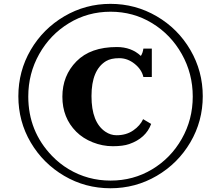

<svg xmlns="http://www.w3.org/2000/svg" viewBox="-20 -753 1135 1001"><path d="M1037.1 -251.5Q1037.1 -121.1 972.4 -11Q907.7 99.1 797.1 163.8Q686.5 228.5 555.7 228.5Q424.8 228.5 314.7 163.8Q204.6 99.1 140.1 -10.5Q75.7 -120.1 75.7 -251.2Q75.7 -382.3 140.1 -492.7Q204.6 -603 315.2 -668Q425.8 -732.9 555.9 -732.9Q686 -732.9 796.9 -668.2Q907.7 -603.5 972.4 -492.7Q1037.1 -381.8 1037.1 -251.5ZM127.4 -250Q127.4 -68.8 251 59.6Q290 100.1 337.9 128.9Q437.5 188.5 556.4 188.5Q675.3 188.5 772.9 129.9Q870.6 71.3 927.7 -29.3Q984.9 -129.9 984.9 -249.8Q984.9 -369.6 927.7 -471.2Q870.6 -572.8 772.9 -632.3Q675.3 -691.9 556.4 -691.9Q437.5 -691.9 339.4 -632.1Q241.2 -572.3 184.3 -470.9Q127.4 -369.6 127.4 -250ZM588.9 -507.8Q665 -507.8 714.4 -461.4Q724.6 -477.1 727.5 -499.5H771.5V-351.6H727.5Q718.8 -390.6 681.9 -420.2Q645 -449.7 601.8 -449.7Q558.6 -449.7 533.2 -434.6Q457 -388.7 457 -252Q457 -115.2 529.3 -66.4Q556.6 -47.9 587.9 -47.9Q638.2 -47.9 674.6 -73Q710.9 -98.1 726.1 -131.8L768.1 -106.9Q740.7 -32.2 653.8 -2Q621.6 9.3 568.1 9.3Q514.6 9.3 463.6 -11Q412.6 -31.2 377.4 -66.4Q305.2 -138.7 305.2 -248.8Q305.2 -358.9 378.7 -433.3Q452.1 -507.8 588.9 -507.8Z"/></svg>

Font: Cantata One
Style: Regular
Weight: 400
Designer: Joana Maria Correia da Silva
Foundry: Joana Maria Correia da Silva
Version: Version 1.002